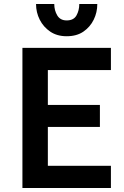

<svg xmlns="http://www.w3.org/2000/svg" viewBox="-20 -939 621 959"><path d="M92 0V-700H534V-589H219V-415H479V-305H219V-111H534V0ZM313 -758Q265 -758 231 -781Q197 -804 178.5 -840.5Q160 -877 160 -919H251Q251 -887 266 -862Q281 -837 313 -837Q348 -837 362 -862Q376 -887 376 -919H466Q466 -877 448 -840.5Q430 -804 396.5 -781Q363 -758 313 -758Z"/></svg>

Font: Inclusive Sans SemiBold
Style: Regular
Weight: 600
Designer: Olivia King
Foundry: Olivia King
Version: Version 2.004